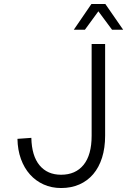

<svg xmlns="http://www.w3.org/2000/svg" viewBox="-20 -932 641 968"><path d="M288 16Q240 16 200 -2Q160 -20 131 -52.5Q102 -85 85.5 -130.5Q69 -176 68 -232L138 -237Q140 -146 179.5 -98.5Q219 -51 288 -51Q361 -51 401.5 -101Q442 -151 442 -248V-710H510V-248Q510 -186 494.5 -137Q479 -88 450 -54Q421 -20 380 -2Q339 16 288 16ZM352 -782 441 -912H511L601 -782H545L476 -875L408 -782Z"/></svg>

Font: Geist Light
Style: Regular
Weight: 400
Designer: Basement.studio, Andrés Briganti, Mateo Zaragoza
Foundry: Basement.studio, Vercel, Andrés Briganti, Guido Ferreyra, Mateo Zaragoza
Version: Version 1.401